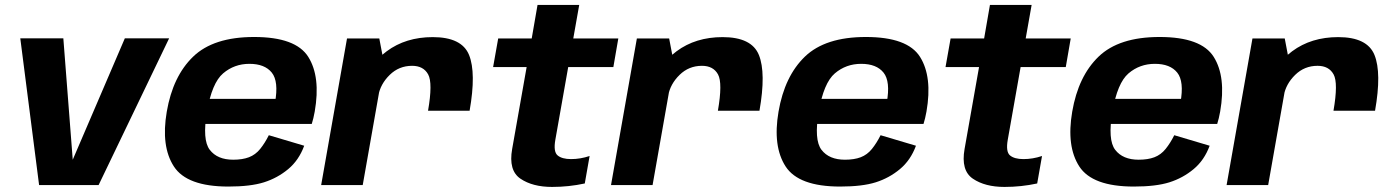

<svg xmlns="http://www.w3.org/2000/svg" viewBox="-20 -748 5634 776"><path d="M138 0H378.5L663.5 -593H484.5L274 -102.5L236 -593H62Z M903 6 922.5 -102.5Q858.5 -102.5 827.8 -142.5Q797 -182.5 816.5 -296.5Q836.5 -413 881.8 -451.5Q927 -490 988 -490Q1050 -490 1078.5 -454.5Q1107 -419 1091.5 -333.5L1100 -348.5H810.5L793 -247H1240Q1247 -269 1252 -297Q1276.5 -437.5 1226 -518Q1175.5 -598.5 1007 -598.5Q843 -598.5 760.8 -519.2Q678.5 -440 654 -296.5Q630 -156.5 682.8 -75.2Q735.5 6 903 6ZM922.5 -102.5 903 6Q992.5 6 1047 -11.2Q1101.5 -28.5 1144.8 -64.5Q1188 -100.5 1209.5 -159L1066.5 -201.5Q1050.5 -169.5 1031.5 -146Q1012.5 -122.5 986.2 -112.5Q960 -102.5 922.5 -102.5Z M1710 -300.5H1878Q1905 -453.5 1875.8 -525.8Q1846.5 -598 1729 -598Q1620 -598 1543 -540.8Q1466 -483.5 1451 -399.5L1509 -361Q1517.5 -408.5 1555 -445.2Q1592.5 -482 1645.5 -482Q1691.5 -482 1710.5 -447.2Q1729.5 -412.5 1710 -300.5ZM1278 0H1446L1532.5 -490L1513 -592.5H1382.5Z M2211.5 7.5Q2279 7.5 2343.5 -6.5L2363 -117.5Q2325.5 -105 2288 -105Q2251.5 -105 2233.8 -119.8Q2216 -134.5 2224.5 -183L2276.5 -477H2459L2479 -592.5H2297L2321 -728H2152.5L2129 -592.5H1993.5L1973 -477H2108.5L2050 -146Q2034.5 -59 2083.5 -25.8Q2132.5 7.5 2211.5 7.5Z M2881.5 -300.5H3049.5Q3076.5 -453.5 3047.2 -525.8Q3018 -598 2900.5 -598Q2791.5 -598 2714.5 -540.8Q2637.5 -483.5 2622.5 -399.5L2680.5 -361Q2689 -408.5 2726.5 -445.2Q2764 -482 2817 -482Q2863 -482 2882 -447.2Q2901 -412.5 2881.5 -300.5ZM2449.5 0H2617.5L2704 -490L2684.5 -592.5H2554Z M3375.5 6 3395 -102.5Q3331 -102.5 3300.2 -142.5Q3269.5 -182.5 3289 -296.5Q3309 -413 3354.2 -451.5Q3399.5 -490 3460.5 -490Q3522.5 -490 3551 -454.5Q3579.5 -419 3564 -333.5L3572.5 -348.5H3283L3265.5 -247H3712.5Q3719.5 -269 3724.5 -297Q3749 -437.5 3698.5 -518Q3648 -598.5 3479.5 -598.5Q3315.5 -598.5 3233.2 -519.2Q3151 -440 3126.5 -296.5Q3102.5 -156.5 3155.2 -75.2Q3208 6 3375.5 6ZM3395 -102.5 3375.5 6Q3465 6 3519.5 -11.2Q3574 -28.5 3617.2 -64.5Q3660.5 -100.5 3682 -159L3539 -201.5Q3523 -169.5 3504 -146Q3485 -122.5 3458.8 -112.5Q3432.5 -102.5 3395 -102.5Z M4040 7.5Q4107.5 7.5 4172 -6.5L4191.5 -117.5Q4154 -105 4116.5 -105Q4080 -105 4062.2 -119.8Q4044.5 -134.5 4053 -183L4105 -477H4287.5L4307.5 -592.5H4125.5L4149.5 -728H3981L3957.5 -592.5H3822L3801.5 -477H3937L3878.5 -146Q3863 -59 3912 -25.8Q3961 7.5 4040 7.5Z M4562.5 6 4582 -102.5Q4518 -102.5 4487.2 -142.5Q4456.5 -182.5 4476 -296.5Q4496 -413 4541.2 -451.5Q4586.5 -490 4647.5 -490Q4709.5 -490 4738 -454.5Q4766.5 -419 4751 -333.5L4759.5 -348.5H4470L4452.5 -247H4899.5Q4906.5 -269 4911.5 -297Q4936 -437.5 4885.5 -518Q4835 -598.5 4666.5 -598.5Q4502.5 -598.5 4420.2 -519.2Q4338 -440 4313.5 -296.5Q4289.5 -156.5 4342.2 -75.2Q4395 6 4562.5 6ZM4582 -102.5 4562.5 6Q4652 6 4706.5 -11.2Q4761 -28.5 4804.2 -64.5Q4847.5 -100.5 4869 -159L4726 -201.5Q4710 -169.5 4691 -146Q4672 -122.5 4645.8 -112.5Q4619.5 -102.5 4582 -102.5Z M5369.5 -300.5H5537.5Q5564.5 -453.5 5535.2 -525.8Q5506 -598 5388.5 -598Q5279.5 -598 5202.5 -540.8Q5125.5 -483.5 5110.5 -399.5L5168.5 -361Q5177 -408.5 5214.5 -445.2Q5252 -482 5305 -482Q5351 -482 5370 -447.2Q5389 -412.5 5369.5 -300.5ZM4937.5 0H5105.5L5192 -490L5172.5 -592.5H5042Z"/></svg>

Font: Anybody UltraCondensed Thin
Style: Bold Italic
Weight: 700
Italic angle: -10°
Version: Version 1.111